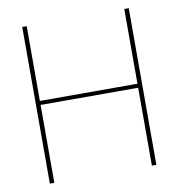

<svg xmlns="http://www.w3.org/2000/svg" viewBox="-79 -772 787 845"><g transform="rotate(-10 314.5 -350.0)"><path d="M532 0V-700H552V0ZM76 0V-700H96V0ZM82 -348V-366H548V-348Z"/></g></svg>

Font: DM Sans 17pt Thin
Style: Regular
Weight: 250
Version: Version 4.004;gftools[0.9.30]